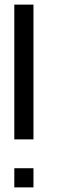

<svg xmlns="http://www.w3.org/2000/svg" viewBox="-20 -812 269 832"><path d="M125 -83V0H42V-83ZM125 -792V-208H42V-792Z"/></svg>

Font: wanta
Style: Medium
Weight: 500
Version: Version 0.91